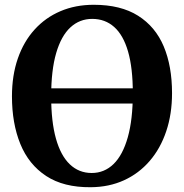

<svg xmlns="http://www.w3.org/2000/svg" viewBox="-20 -772 770 803"><path d="M359.5 11Q246 12 173 -36Q100 -84 65 -170Q30 -256 30 -369Q30 -456.5 54.5 -527.2Q79 -598 124.5 -648.2Q170 -698.5 232.8 -725.2Q295.5 -752 372 -752Q485 -752 557.5 -706.2Q630 -660.5 664.8 -577.8Q699.5 -495 699.5 -382.5Q699.5 -295 675.2 -223Q651 -151 606 -98.8Q561 -46.5 498.5 -18Q436 10.5 359.5 11ZM363.5 -48.5Q416.5 -48.5 455 -86Q493.5 -123.5 514.5 -198Q535.5 -272.5 535.5 -382Q535.5 -488 515.5 -556.8Q495.5 -625.5 457.5 -659.2Q419.5 -693 365.5 -693Q313 -693 274.5 -657.5Q236 -622 215 -550.2Q194 -478.5 194 -369Q194 -263.5 214 -192.2Q234 -121 272 -84.8Q310 -48.5 363.5 -48.5ZM666.5 -402.5V-339H64V-402.5Z"/></svg>

Font: Merriweather 24pt
Style: Bold
Weight: 700
Designer: Eben Sorkin
Foundry: Eben Sorkin
Version: Version 2.100